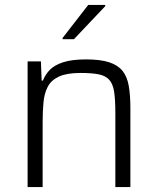

<svg xmlns="http://www.w3.org/2000/svg" viewBox="-20 -759 641 779"><path d="M92 0V-510H146L149 -432H154Q164 -457 182.5 -476Q201 -495 236.5 -506.5Q272 -518 329 -518Q387 -518 422.5 -506.5Q458 -495 477 -471.5Q496 -448 502.5 -410Q509 -372 509 -320V0H448V-301Q448 -355 443 -387Q438 -419 423 -435.5Q408 -452 380 -457.5Q352 -463 307 -463Q251 -463 219.5 -448.5Q188 -434 174 -407.5Q160 -381 156.5 -344.5Q153 -308 153 -264V0ZM234 -600V-605L338 -739H407V-734L280 -600Z"/></svg>

Font: Saira Thin Light
Style: Regular
Weight: 300
Version: Version 1.101